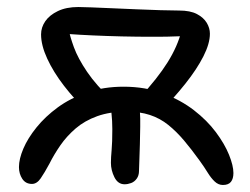

<svg xmlns="http://www.w3.org/2000/svg" viewBox="-20 -517 712 547"><path d="M615 10Q602 10 591.5 0Q581 -10 571.5 -25.5Q562 -41 549 -59Q526 -91 504.5 -116.5Q483 -142 459.5 -161Q436 -180 407 -189.5Q378 -199 341 -199Q293 -199 257 -186Q221 -173 195.5 -151Q170 -129 152 -103Q134 -77 121 -51Q107 -25 96 -9Q85 7 71 7Q53 7 43.5 -7.5Q34 -22 34 -41Q34 -64 46.5 -93.5Q59 -123 84 -154Q109 -185 144.5 -211Q180 -237 227.5 -253.5Q275 -270 332 -270Q394 -270 444.5 -251Q495 -232 532.5 -203Q570 -174 595 -140.5Q620 -107 632.5 -76Q645 -45 645 -24Q645 -8 638 1Q631 10 615 10ZM335 8Q316 8 306 -12Q296 -32 296 -53Q296 -68 298 -89.5Q300 -111 300 -149Q300 -173 297.5 -195.5Q295 -218 295 -228Q295 -242 303 -250.5Q311 -259 325 -259Q340 -259 353.5 -250Q367 -241 374 -225Q377 -219 378.5 -200Q380 -181 379.5 -156Q379 -131 378.5 -105.5Q378 -80 377 -59.5Q376 -39 376 -30Q376 -17 369.5 -8Q363 1 353.5 4.5Q344 8 335 8ZM430 -191 379 -240Q429 -294 457.5 -339.5Q486 -385 497 -429L521 -416Q493 -413 454 -412.5Q415 -412 371 -412.5Q327 -413 284.5 -414.5Q242 -416 207.5 -418Q173 -420 152 -422L175 -436Q179 -414 190.5 -382.5Q202 -351 228 -312.5Q254 -274 300 -231L230 -198Q192 -234 162 -273Q132 -312 114.5 -350Q97 -388 97 -419Q97 -439 109 -456.5Q121 -474 145 -485.5Q169 -497 203 -497Q214 -497 240 -496Q266 -495 299.5 -493.5Q333 -492 369 -490.5Q405 -489 437 -488Q469 -487 490 -487Q522 -487 541 -477Q560 -467 569 -452Q578 -437 578 -421Q578 -393 559.5 -356.5Q541 -320 508 -278.5Q475 -237 430 -191Z"/></svg>

Font: Shantell Sans
Style: Regular
Weight: 400
Designer: Stephen Nixon, Anya Danilova, Shantell Martin
Foundry: Arrow Type
Version: Version 1.008;[ac192a2d6]